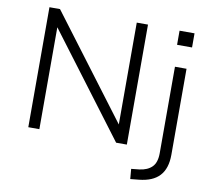

<svg xmlns="http://www.w3.org/2000/svg" viewBox="-93 -811 1223 1111"><g transform="rotate(10 518.0 -256.0)"><path d="M109 0V-705H171L627 -100H622V-705H688V0H625L170 -604H174V0ZM874 -619V-702H962V-619ZM742 193 737 134 785 129Q832 123 858 97Q884 71 884 16V-492H952V13Q952 54 942 85Q932 116 912 137.5Q892 159 862 171.5Q832 184 792 188Z"/></g></svg>

Font: Nunito Sans 8pt Light
Style: Regular
Weight: 300
Version: Version 3.101;gftools[0.9.27]